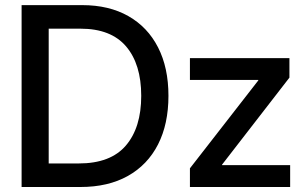

<svg xmlns="http://www.w3.org/2000/svg" viewBox="-20 -748 1227 768"><path d="M301.8 0H66.4V-727.5H309.1Q416 -727.5 493.4 -683.6Q570.8 -639.6 612.3 -558.3Q653.8 -477.1 653.8 -364.7Q653.8 -252 612.1 -170.2Q570.3 -88.4 491.5 -44.2Q412.6 0 301.8 0ZM174.8 -94.2H294.9Q422.4 -94.2 483.6 -166Q544.9 -237.8 544.9 -364.7Q544.9 -491.2 484.4 -562.3Q423.8 -633.3 302.2 -633.3H174.8ZM739.7 0V-74.7L1013.2 -426.3V-428.2H739.7V-515.6H1137.7V-437.5L868.2 -89.4V-87.4H1140.6V0Z"/></svg>

Font: Inter Display Medium
Style: Regular
Weight: 500
Designer: Rasmus Andersson
Foundry: rsms
Version: Version 4.001;git-9221beed3